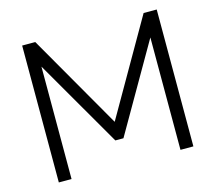

<svg xmlns="http://www.w3.org/2000/svg" viewBox="-101 -836 1080 962"><g transform="rotate(-15 438.5 -355.0)"><path d="M721 0V-583L460 -130H418L156 -583V0H90V-710H158L439 -221L720 -710H788V0Z"/></g></svg>

Font: Rising Sun Light
Style: Regular
Weight: 300
Designer: Matt McInerney, Pablo Impallari, Rodrigo Fuenzalida (Raleway font), Stephen Hutchings (Greek), Cristiano Sobral (main ch
Foundry: The Rising Sun Project Authors
Version: Version 4.327; ttfautohint (v1.8.4.7-5d5b-dirty)